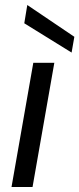

<svg xmlns="http://www.w3.org/2000/svg" viewBox="-20 -747 317 767"><path d="M26 0 113 -496H197L110 0ZM266 -537 77 -654 89 -727 277 -600Z"/></svg>

Font: DM Sans 24pt
Style: Italic
Weight: 400
Italic angle: -10°
Designer: Colophon Foundry, Jonny Pinhorn
Foundry: Colophon Foundry
Version: Version 4.004;gftools[0.9.30]